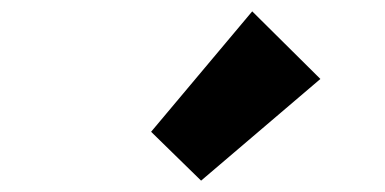

<svg xmlns="http://www.w3.org/2000/svg" viewBox="-20 -973 677 338"><path d="M334 -655 544 -834 424 -953 246 -741Z"/></svg>

Font: Noto Sans T Chinese Black
Style: Bold
Weight: 900
Designer: Ryoko NISHIZUKA (kana & ideographs); Paul D. Hunt (Latin, Greek & Cyrillic); Wenlong ZHANG (bopomofo); Sandoll Communica
Foundry: Adobe Systems Incorporated
Version: Version 1.000;PS 1;hotconv 1.0.78;makeotf.lib2.5.61930